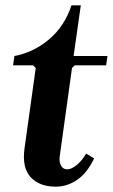

<svg xmlns="http://www.w3.org/2000/svg" viewBox="-20 -690 423 720"><path d="M189 10Q128 10 95 -25.5Q62 -61 72 -134L114 -435L104 -445H29L34 -480Q105 -493 163.5 -542Q222 -591 248 -670H283L256 -480H383L378 -445H260L250 -435L204 -104Q201 -84 208.5 -69.5Q216 -55 232 -55Q248 -55 268 -71.5Q288 -88 303 -114L333 -96Q306 -40 268.5 -15Q231 10 189 10Z"/></svg>

Font: Brygada 1918
Style: Italic
Weight: 400
Italic angle: -8°
Designer: Mateusz Machalski | Borys Kosmynka | Przemek Hoffer
Foundry: NIEPODLEGLA 2018
Version: Version 3.006